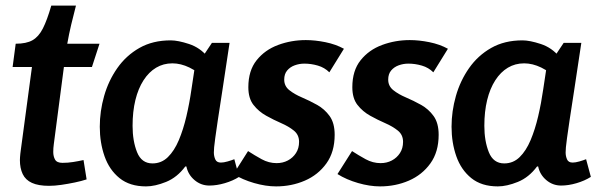

<svg xmlns="http://www.w3.org/2000/svg" viewBox="-20 -653 2128 685"><path d="M251 -633Q242 -599 234 -565Q226 -531 220 -497H335L308 -414H208L172 -139Q171 -132 170.5 -125Q170 -118 170 -111Q170 -95 176.5 -83.5Q183 -72 203 -72Q222 -72 241 -75Q260 -78 278 -82L289 -13Q271 -7 247 -2Q223 3 199 6.5Q175 10 155 10Q117 10 94 -0.5Q71 -11 61 -32Q51 -53 51 -82Q51 -87 51.5 -92.5Q52 -98 52.5 -104Q53 -110 54 -116L94 -414H25L36 -497Q74 -497 96 -509.5Q118 -522 133 -551.5Q148 -581 163 -633Z M736 -500H799Q784 -398 773.5 -331Q763 -264 757 -223.5Q751 -183 748 -161Q745 -139 744 -128Q743 -117 743 -109Q743 -96 748 -84.5Q753 -73 768 -73Q778 -73 792 -77Q806 -81 816 -85L833 -22Q811 -8 782 0.5Q753 9 727 9Q697 9 674 -10.5Q651 -30 645 -59H641Q612 -20 572.5 -4Q533 12 501 12Q443 12 406.5 -17.5Q370 -47 353 -95.5Q336 -144 336 -201Q336 -256 351.5 -310.5Q367 -365 398.5 -410Q430 -455 477.5 -482Q525 -509 589 -509Q615 -509 654.5 -496Q694 -483 721 -450V-365Q687 -397 656 -412Q625 -427 595 -427Q563 -427 537 -411.5Q511 -396 492 -366.5Q473 -337 463 -296Q453 -255 453 -204Q453 -150 469 -110Q485 -70 524 -70Q556 -70 579 -92.5Q602 -115 618 -153Q634 -191 645 -238Q656 -285 663 -334L674 -407Z M1155 -395Q1138 -412 1114 -419Q1090 -426 1066 -426Q1048 -426 1031.5 -420Q1015 -414 1004.5 -401.5Q994 -389 994 -369Q994 -346 1012 -331.5Q1030 -317 1057 -305.5Q1084 -294 1111 -279Q1138 -264 1156 -239Q1174 -214 1174 -172Q1174 -111 1144.5 -70Q1115 -29 1067.5 -8.5Q1020 12 965 12Q928 12 886.5 0Q845 -12 813 -32L865 -114Q888 -99 913.5 -85Q939 -71 967 -71Q989 -71 1007 -80.5Q1025 -90 1036 -107Q1047 -124 1047 -147Q1047 -172 1028.5 -187Q1010 -202 983.5 -213.5Q957 -225 930 -240Q903 -255 884.5 -278.5Q866 -302 866 -342Q866 -401 895.5 -438Q925 -475 972 -492.5Q1019 -510 1071 -510Q1104 -510 1141 -502.5Q1178 -495 1207 -479Z M1526 -395Q1509 -412 1485 -419Q1461 -426 1437 -426Q1419 -426 1402.5 -420Q1386 -414 1375.5 -401.5Q1365 -389 1365 -369Q1365 -346 1383 -331.5Q1401 -317 1428 -305.5Q1455 -294 1482 -279Q1509 -264 1527 -239Q1545 -214 1545 -172Q1545 -111 1515.5 -70Q1486 -29 1438.5 -8.5Q1391 12 1336 12Q1299 12 1257.5 0Q1216 -12 1184 -32L1236 -114Q1259 -99 1284.5 -85Q1310 -71 1338 -71Q1360 -71 1378 -80.5Q1396 -90 1407 -107Q1418 -124 1418 -147Q1418 -172 1399.5 -187Q1381 -202 1354.5 -213.5Q1328 -225 1301 -240Q1274 -255 1255.5 -278.5Q1237 -302 1237 -342Q1237 -401 1266.5 -438Q1296 -475 1343 -492.5Q1390 -510 1442 -510Q1475 -510 1512 -502.5Q1549 -495 1578 -479Z M1991 -500H2054Q2039 -398 2028.5 -331Q2018 -264 2012 -223.5Q2006 -183 2003 -161Q2000 -139 1999 -128Q1998 -117 1998 -109Q1998 -96 2003 -84.5Q2008 -73 2023 -73Q2033 -73 2047 -77Q2061 -81 2071 -85L2088 -22Q2066 -8 2037 0.5Q2008 9 1982 9Q1952 9 1929 -10.5Q1906 -30 1900 -59H1896Q1867 -20 1827.5 -4Q1788 12 1756 12Q1698 12 1661.5 -17.5Q1625 -47 1608 -95.5Q1591 -144 1591 -201Q1591 -256 1606.5 -310.5Q1622 -365 1653.5 -410Q1685 -455 1732.5 -482Q1780 -509 1844 -509Q1870 -509 1909.5 -496Q1949 -483 1976 -450V-365Q1942 -397 1911 -412Q1880 -427 1850 -427Q1818 -427 1792 -411.5Q1766 -396 1747 -366.5Q1728 -337 1718 -296Q1708 -255 1708 -204Q1708 -150 1724 -110Q1740 -70 1779 -70Q1811 -70 1834 -92.5Q1857 -115 1873 -153Q1889 -191 1900 -238Q1911 -285 1918 -334L1929 -407Z"/></svg>

Font: Rosario
Style: Italic
Weight: 400
Italic angle: -8.05°
Designer: Hector Gatti
Foundry: Omnibus Type
Version: Version 1.201